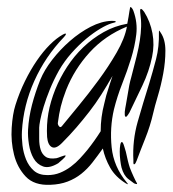

<svg xmlns="http://www.w3.org/2000/svg" viewBox="-20 -510 480 534"><path d="M403 -352Q395 -312 376 -272Q357 -232 340 -197Q339 -195 335.5 -190Q332 -185 330 -185Q327 -186 327 -191.5Q327 -197 327 -199Q328 -208 330.5 -220.5Q333 -233 335 -246.5Q337 -260 339.5 -272.5Q342 -285 345 -295Q354 -329 360 -353.5Q366 -378 369 -398Q372 -418 372.5 -436Q373 -454 370 -475Q369 -483 371 -485Q373 -486 376 -483Q379 -480 381 -477Q398 -450 404 -417.5Q410 -385 403 -352ZM427 -419Q440 -400 440 -369Q440 -338 434 -305.5Q428 -273 419 -243Q410 -213 406 -195Q398 -160 384 -125Q370 -90 360 -63Q359 -60 357 -56.5Q355 -53 353 -53Q351 -53 351 -57Q351 -61 351 -64Q348 -119 363 -171.5Q378 -224 395 -278Q405 -311 414 -345.5Q423 -380 422 -421Q422 -425 423 -425ZM333 -436Q272 -411 229.5 -364.5Q187 -318 164 -260Q154 -234 149 -213.5Q144 -193 141 -169Q140 -164 144 -159Q148 -154 152 -159Q170 -181 198 -215Q226 -249 254 -287Q282 -325 304.5 -364Q327 -403 333 -436ZM266 -97Q251 -76 237 -58Q223 -40 206 -26.5Q189 -13 168 -5Q147 3 120 4Q75 6 51.5 -19Q28 -44 19 -80Q10 -116 12.5 -154.5Q15 -193 23 -218Q34 -253 49.5 -284.5Q65 -316 82.5 -341.5Q100 -367 118.5 -385.5Q137 -404 155 -414Q156 -414 159.5 -416Q163 -418 163 -415Q164 -415 162 -412Q160 -409 158 -407Q106 -353 75.5 -285Q45 -217 41 -145Q40 -127 42.5 -106Q45 -85 52.5 -66.5Q60 -48 74 -35.5Q88 -23 112 -23Q131 -23 147 -29.5Q163 -36 177 -46.5Q191 -57 202.5 -69.5Q214 -82 223 -93Q243 -118 260 -145Q260 -165 262.5 -184Q265 -203 270 -222Q273 -236 275.5 -244.5Q278 -253 280.5 -260.5Q283 -268 285.5 -276.5Q288 -285 293 -299Q277 -271 261.5 -246.5Q246 -222 228.5 -199.5Q211 -177 192.5 -155.5Q174 -134 152 -112Q135 -95 124 -101Q113 -107 111 -129Q109 -163 114.5 -195Q120 -227 134 -262Q147 -294 166.5 -324Q186 -354 211.5 -378.5Q237 -403 268 -420.5Q299 -438 334 -444Q336 -455 337.5 -463Q339 -471 340 -479Q342 -490 342 -490Q344 -491 346.5 -488Q349 -485 351 -480Q363 -447 359 -414Q355 -381 344.5 -347Q334 -313 320 -277.5Q306 -242 297 -206Q285 -155 290.5 -100.5Q296 -46 333 -2Q336 2 336 2Q335 3 330 0Q301 -18 286.5 -43.5Q272 -69 266 -97ZM301 -451Q303 -449 300.5 -448Q298 -447 290 -445Q277 -441 258.5 -430Q240 -419 219.5 -402Q199 -385 179 -362.5Q159 -340 144 -314Q129 -287 118.5 -261Q108 -235 101.5 -213.5Q95 -192 92 -176.5Q89 -161 89 -155Q89 -140 89 -123.5Q89 -107 93 -94Q97 -81 107 -74Q117 -67 137 -70Q138 -70 142 -71.5Q146 -73 150 -74.5Q154 -76 157.5 -77Q161 -78 162 -78Q163 -76 160.5 -73Q158 -70 154 -66.5Q150 -63 146.5 -60Q143 -57 142 -56Q117 -41 100 -47Q83 -53 73.5 -69.5Q64 -86 60.5 -108.5Q57 -131 58 -149Q60 -184 69 -218.5Q78 -253 92 -288Q103 -315 125 -343.5Q147 -372 174.5 -396Q202 -420 232 -435.5Q262 -451 290 -452Q300 -452 301 -451ZM360 -2Q362 1 361 2Q358 2 353 0Q350 -2 337 -12Q324 -22 318 -44Q316 -52 314.5 -64.5Q313 -77 313 -88Q313 -99 314.5 -107Q316 -115 319 -115Q322 -115 325.5 -103Q329 -91 330 -88Q333 -74 335.5 -63.5Q338 -53 341 -44Q345 -33 351.5 -19Q358 -5 360 -2Z"/></svg>

Font: Akronim
Style: Regular
Weight: 400
Designer: Grzegorz Klimczewski
Foundry: Fonty.PL
Version: Version 1.001